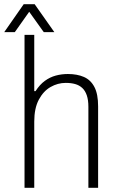

<svg xmlns="http://www.w3.org/2000/svg" viewBox="-48 -888 546 908"><path d="M68 0V-723H114V-457H120Q140 -488 164 -505.5Q188 -523 215.5 -530.5Q243 -538 273 -538Q317 -538 349 -524Q381 -510 398.5 -476.5Q416 -443 416 -385V0H370V-383Q370 -415 362.5 -437Q355 -459 341 -472Q327 -485 307.5 -490.5Q288 -496 263 -496Q225 -496 191 -476.5Q157 -457 135.5 -416.5Q114 -376 114 -313V0ZM-28 -736 64 -868H116L209 -736H159L76 -852H104L22 -736Z"/></svg>

Font: Archivo SemiCondensed Thin
Style: Regular
Weight: 250
Width: 4
Designer: Hector Gatti
Foundry: Omnibus-Type
Version: Version 2.001